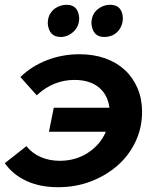

<svg xmlns="http://www.w3.org/2000/svg" viewBox="-34 -770 644 800"><path d="M190 -321H422Q415 -376 377 -406.5Q339 -437 276 -437Q233 -437 194 -421.5Q155 -406 119 -373L51 -449Q97 -494 161 -519Q225 -544 297 -544Q356 -544 404 -527Q452 -510 486 -478.5Q520 -447 539 -402.5Q558 -358 558 -304Q558 -238 531 -180.5Q504 -123 456.5 -81Q409 -39 345.5 -14.5Q282 10 208 10Q133 10 76.5 -16Q20 -42 -14 -90L76 -161Q100 -131 136 -115.5Q172 -100 215 -100Q281 -100 332.5 -133.5Q384 -167 407 -221H170ZM219 -616Q170 -616 165 -672Q165 -698 176.5 -715.2Q188 -732.5 206.2 -741.2Q224.5 -750 244 -750Q292 -750 296 -695Q296 -659.5 272 -637.8Q248 -616 219 -616ZM400 -616Q352 -616 347 -672Q347 -709 371 -729.5Q395 -750 425 -750Q475 -750 478 -695Q478 -675.5 469.5 -657.5Q461 -639.5 443.5 -627.8Q426 -616 400 -616Z"/></svg>

Font: Argentum Sans Medium
Style: Italic
Weight: 500
Italic angle: -11°
Designer: Julieta Ulanovsky (font), Cristiano Sobral (main changes and remaster)
Foundry: Julieta Ulanovsky (font), Cristiano Sobral (main changes and remaster)
Version: Version 2.007;June 15, 2022;FontCreator 14.0.0.2814 64-bit; 